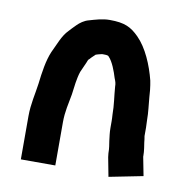

<svg xmlns="http://www.w3.org/2000/svg" viewBox="-66 -580 667 675"><g transform="rotate(10 267.0 -243.0)"><path d="M267 -392H273C275.4 -392 288.8 -392.4 291 -388C306.5 -372.5 318.5 -338.7 325 -317C329.5 -305.7 332 -299.7 332 -287C334.4 -253.6 340 -224 340 -189C340.7 -180.3 341 -172 341 -164V-142C341 -124.6 343.2 -111.8 345 -96L348 -76C348.7 -72 349 -68.7 349 -66C349 -56.7 349.7 -47.7 351 -39L364 29L485 5L472 -62V-66C472 -74 471.3 -82.7 470 -92L467 -112C466.3 -120 465.3 -127.3 464 -134V-164C464 -172 463.7 -181 463 -191C463 -220.1 459.1 -243.8 457 -271L455 -297C453.7 -309 452 -320 450 -330C436.7 -383.1 412.3 -440.7 378 -475C349.7 -503.3 326.4 -515 273 -515C246.8 -515 222.3 -507.1 201 -501C184.2 -496.8 170.1 -486.1 160 -476C151.7 -467.7 141.2 -456.9 137 -452C114.9 -429.9 104.6 -397.3 90 -368C76 -335.3 69.9 -292.6 65 -251C60.1 -213.9 50 -175.8 50 -133V22H173V-133C173 -169.9 181 -200.2 187 -234C190.7 -261.6 193.5 -291.4 202 -317L210 -335C212 -340.3 214.7 -346.3 218 -353C220.5 -358.9 221.7 -364.9 226 -367C229.3 -371 235 -376.7 243 -384C243 -387.2 264.5 -391.2 267 -392Z"/></g></svg>

Font: Tape
Style: Regular
Weight: 500
Foundry: Cannot Into Space Fonts
Version: Version 0.97